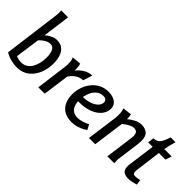

<svg xmlns="http://www.w3.org/2000/svg" viewBox="2 -1419 2085 2085"><g transform="rotate(45 1045.0 -376.5)"><path d="M470 -300Q470 -238 453.5 -182Q437 -126 404.5 -82Q372 -38 324.5 -12.5Q277 13 214 13Q172 13 123.5 1Q75 -11 34 -37L122 -710L120 -766H226L184 -447Q205 -468 242 -487.5Q279 -507 318 -507Q372 -507 405.5 -479.5Q439 -452 454.5 -405Q470 -358 470 -300ZM172 -358 132 -76Q153 -66 174 -62.5Q195 -59 214 -59Q255 -59 285 -79.5Q315 -100 334 -134Q353 -168 362 -209Q371 -250 371 -291Q371 -350 354 -388.5Q337 -427 295 -427Q270 -427 245.5 -415Q221 -403 201.5 -386.5Q182 -370 172 -358Z M675 -504Q681 -484 683.5 -458.5Q686 -433 685 -407Q714 -445 760.5 -474.5Q807 -504 859 -504L825 -397Q779 -397 742.5 -373Q706 -349 675 -306L633 0H535L582 -360Q584 -371 585 -383.5Q586 -396 586 -409Q586 -427 583 -451.5Q580 -476 569 -494Z M1112 -506Q1150 -506 1183.5 -494Q1217 -482 1237.5 -456.5Q1258 -431 1258 -391Q1258 -343 1224.5 -298.5Q1191 -254 1122.5 -225.5Q1054 -197 947 -198Q952 -129 984.5 -97.5Q1017 -66 1069 -66Q1099 -66 1135 -76.5Q1171 -87 1209 -106L1240 -48Q1227 -39 1200.5 -24.5Q1174 -10 1136.5 1.5Q1099 13 1055 13Q981 13 935.5 -17Q890 -47 869 -96.5Q848 -146 848 -206Q848 -260 865 -313.5Q882 -367 916 -410.5Q950 -454 999 -480Q1048 -506 1112 -506ZM1102 -434Q1060 -434 1028.5 -410.5Q997 -387 978 -349Q959 -311 951 -268Q1010 -268 1056 -284.5Q1102 -301 1129 -328.5Q1156 -356 1156 -389Q1156 -410 1141 -422Q1126 -434 1102 -434Z M1453 -504Q1461 -477 1461 -437Q1491 -462 1531.5 -484.5Q1572 -507 1617 -507Q1670 -507 1704.5 -479Q1739 -451 1739 -380Q1739 -356 1736 -332L1699 -56L1701 0H1595L1637 -313Q1639 -324 1640 -335.5Q1641 -347 1641 -358Q1641 -386 1629 -404.5Q1617 -423 1583 -423Q1560 -423 1534.5 -410.5Q1509 -398 1488 -383Q1467 -368 1458 -360L1409 0H1313L1361 -353Q1363 -367 1363.5 -381Q1364 -395 1364 -408Q1364 -439 1359 -461.5Q1354 -484 1349 -491Z M2010 -632Q2000 -596 1991.5 -563Q1983 -530 1976 -493H2090L2066 -421H1965L1927 -124Q1926 -120 1925.5 -112.5Q1925 -105 1925 -99Q1925 -82 1932.5 -71Q1940 -60 1961 -60Q1975 -60 1993 -62.5Q2011 -65 2030 -70L2039 -10Q2031 -7 2011.5 -2Q1992 3 1969 7.5Q1946 12 1925 12Q1880 12 1853 -8Q1826 -28 1826 -81Q1826 -89 1827 -100.5Q1828 -112 1829 -116L1870 -421H1801L1811 -493Q1843 -493 1864.5 -505.5Q1886 -518 1902.5 -548Q1919 -578 1936 -632Z"/></g></svg>

Font: Rosario SemiBold
Style: Italic
Weight: 600
Italic angle: -8.05°
Designer: Hector Gatti
Foundry: Omnibus Type
Version: Version 1.101; ttfautohint (v1.8.1.43-b0c9)